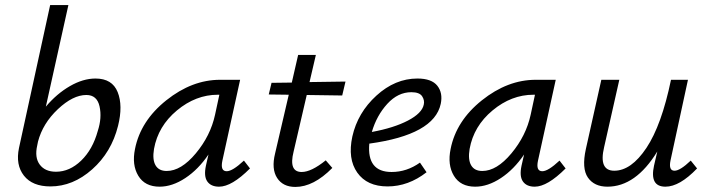

<svg xmlns="http://www.w3.org/2000/svg" viewBox="-20 -731 2796 758"><path d="M357 -421Q423 -421 444.5 -367.5Q466 -314 446 -234Q420 -130 344 -62.5Q268 5 179 5Q108 5 74.5 -37.5Q41 -80 55 -147L178 -711H250L161 -310Q204 -361 256 -391Q308 -421 357 -421ZM366 -214Q383 -266 373 -311Q363 -356 321 -356Q268 -356 208.5 -300Q149 -244 130 -172L127 -157Q116 -109 137 -81Q158 -53 201 -53Q255 -53 300.5 -97Q346 -141 366 -214Z M943 -97 967 -66Q895 6 845 6Q813 6 798.5 -14.5Q784 -35 793 -77L803 -121Q763 -62 711.5 -28Q660 6 610 6Q552 6 526 -37Q500 -80 513 -143Q535 -254 636.5 -335Q738 -416 849 -416H928L858 -97Q849 -55 875 -55Q898 -55 943 -97ZM638 -56Q695 -56 753 -125.5Q811 -195 829 -278L846 -357H840Q753 -357 678.5 -295Q604 -233 588 -143Q581 -101 594 -78.5Q607 -56 638 -56Z M1191 -356 1139 -132Q1119 -52 1171 -52Q1209 -52 1266 -98L1292 -68Q1218 7 1146 7Q1097 7 1074 -28.5Q1051 -64 1066 -125L1120 -357L1041 -358L1052 -404L1132 -405L1157 -514H1227L1202 -407L1344 -409L1331 -354Z M1628 -421Q1684 -421 1706.5 -392.5Q1729 -364 1720 -321Q1694 -199 1438 -164Q1428 -52 1526 -52Q1586 -52 1638 -89L1664 -51Q1592 5 1510 5Q1429 5 1390.5 -49.5Q1352 -104 1371 -192Q1392 -286 1466 -353.5Q1540 -421 1628 -421ZM1653 -318Q1657 -335 1646.5 -351Q1636 -367 1604 -367Q1551 -367 1509 -321Q1467 -275 1448 -210Q1535 -226 1590.5 -255Q1646 -284 1653 -318Z M2189 -97 2213 -66Q2141 6 2091 6Q2059 6 2044.5 -14.5Q2030 -35 2039 -77L2049 -121Q2009 -62 1957.5 -28Q1906 6 1856 6Q1798 6 1772 -37Q1746 -80 1759 -143Q1781 -254 1882.5 -335Q1984 -416 2095 -416H2174L2104 -97Q2095 -55 2121 -55Q2144 -55 2189 -97ZM1884 -56Q1941 -56 1999 -125.5Q2057 -195 2075 -278L2092 -357H2086Q1999 -357 1924.5 -295Q1850 -233 1834 -143Q1827 -101 1840 -78.5Q1853 -56 1884 -56Z M2707 -97 2732 -66Q2663 6 2607 6Q2544 6 2562 -77L2575 -133Q2490 6 2378 6Q2326 6 2301 -30Q2276 -66 2293 -143L2354 -416H2425L2365 -150Q2343 -57 2405 -57Q2472 -57 2532 -147Q2592 -237 2629 -416H2696L2627 -97Q2619 -57 2643 -57Q2665 -57 2707 -97Z"/></svg>

Font: EauTest Medium
Style: Italic
Weight: 500
Italic angle: -12°
Designer: Christian Thalmann (Catharsis Fonts)
Version: Version 0.001;PS 000.001;hotconv 1.0.88;makeotf.lib2.5.64775